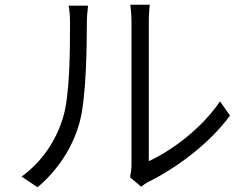

<svg xmlns="http://www.w3.org/2000/svg" viewBox="-20 -768 1040 809"><path d="M528 -21 575 19C582 13 592 5 608 -3C724 -61 862 -162 949 -281L907 -341C829 -225 701 -132 607 -89V-676C607 -712 610 -739 611 -748H529C530 -739 534 -713 534 -676V-74C534 -55 531 -36 528 -21ZM71 -24 138 21C221 -48 286 -145 315 -251C343 -351 346 -566 346 -675C346 -703 350 -731 351 -744H269C273 -724 275 -702 275 -675C275 -565 275 -364 245 -271C215 -172 154 -84 71 -24Z"/></svg>

Font: Source Han Sans JP Normal
Style: Regular
Weight: 350
Designer: Ryoko NISHIZUKA 西塚涼子 (kana, bopomofo & ideographs); Paul D. Hunt (Latin, Greek & Cyrillic); Sandoll Communications 산돌커뮤니
Foundry: Adobe
Version: Version 2.002;hotconv 1.0.116;makeotfexe 2.5.65601